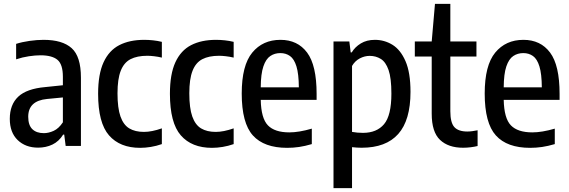

<svg xmlns="http://www.w3.org/2000/svg" viewBox="-20 -760 2964 1000"><path d="M178.5 9Q113 9 72 -30.5Q31 -70 31 -141Q31 -215 75 -256.5Q119 -298 216 -306.5L307.5 -316V-360Q307.5 -425 279.2 -448.5Q251 -472 191 -472Q164 -472 130.5 -467Q97 -462 64 -451V-531.5Q95 -541.5 134 -547Q173 -552.5 207 -552.5Q305 -552.5 353.2 -509.2Q401.5 -466 401.5 -355.5V0H322L314.5 -59H309Q287 -23.5 253.2 -7.2Q219.5 9 178.5 9ZM127 -152Q127 -108 148.5 -87.2Q170 -66.5 208.5 -66.5Q233 -66.5 259.5 -78.5Q286 -90.5 307.5 -123V-252.5L225 -244.5Q127 -235 127 -152Z M710 10Q604.5 10 547.8 -55Q491 -120 491 -271.5Q491 -374 519.5 -435.8Q548 -497.5 601.5 -525Q655 -552.5 731 -552.5Q753.5 -552.5 777 -550Q800.5 -547.5 823 -542V-460Q802 -465 782 -467.2Q762 -469.5 747 -469.5Q694 -469.5 659.8 -451.8Q625.5 -434 608.8 -391.2Q592 -348.5 592 -274Q592 -197 607.5 -153.2Q623 -109.5 653.5 -91.2Q684 -73 729.5 -73Q770.5 -73 823 -91.5V-9.5Q794.5 0.5 765.8 5.2Q737 10 710 10Z M1084 10Q978.5 10 921.8 -55Q865 -120 865 -271.5Q865 -374 893.5 -435.8Q922 -497.5 975.5 -525Q1029 -552.5 1105 -552.5Q1127.5 -552.5 1151 -550Q1174.5 -547.5 1197 -542V-460Q1176 -465 1156 -467.2Q1136 -469.5 1121 -469.5Q1068 -469.5 1033.8 -451.8Q999.5 -434 982.8 -391.2Q966 -348.5 966 -274Q966 -197 981.5 -153.2Q997 -109.5 1027.5 -91.2Q1058 -73 1103.5 -73Q1144.5 -73 1197 -91.5V-9.5Q1168.5 0.5 1139.8 5.2Q1111 10 1084 10Z M1475.5 10Q1355.5 10 1297.2 -54.5Q1239 -119 1239 -273Q1239 -419.5 1293.8 -486Q1348.5 -552.5 1440.5 -552.5Q1530 -552.5 1579.5 -486.2Q1629 -420 1629 -271V-240H1338Q1340 -143.5 1375.5 -107Q1411 -70.5 1487 -70.5Q1537 -70.5 1604 -90V-9.5Q1568.5 1 1537.8 5.5Q1507 10 1475.5 10ZM1440 -483.5Q1410.5 -483.5 1387.8 -468.2Q1365 -453 1351.8 -414.2Q1338.5 -375.5 1338 -305H1536.5Q1536 -375.5 1524 -414.2Q1512 -453 1490.5 -468.2Q1469 -483.5 1440 -483.5Z M1717 220V-544H1799.5L1806.5 -487H1812Q1828.5 -515 1859.2 -533.8Q1890 -552.5 1932.5 -552.5Q1982 -552.5 2024 -526.8Q2066 -501 2092 -441.5Q2118 -382 2118 -281.5Q2118 -134 2054.2 -62.2Q1990.5 9.5 1863.5 9.5Q1840 9.5 1813.5 6.5V220ZM1870.5 -68Q1942 -68 1980.2 -113.2Q2018.5 -158.5 2018.5 -272.5Q2018.5 -353 2003.8 -395.2Q1989 -437.5 1963.2 -453.2Q1937.5 -469 1905.5 -469Q1879 -469 1853.8 -455.8Q1828.5 -442.5 1813.5 -416.5V-73Q1841 -68 1870.5 -68Z M2392 9.5Q2315 9.5 2271.8 -31.5Q2228.5 -72.5 2228.5 -168V-465.5H2140.5V-544H2228.5L2245.5 -740H2325.5V-544H2461.5V-465.5H2325.5V-180.5Q2325.5 -121 2346.5 -98Q2367.5 -75 2414 -75Q2426 -75 2439.5 -76.8Q2453 -78.5 2467.5 -81.5V0.5Q2451.5 4.5 2431.2 7Q2411 9.5 2392 9.5Z M2741 10Q2621 10 2562.8 -54.5Q2504.5 -119 2504.5 -273Q2504.5 -419.5 2559.2 -486Q2614 -552.5 2706 -552.5Q2795.5 -552.5 2845 -486.2Q2894.5 -420 2894.5 -271V-240H2603.5Q2605.5 -143.5 2641 -107Q2676.5 -70.5 2752.5 -70.5Q2802.5 -70.5 2869.5 -90V-9.5Q2834 1 2803.2 5.5Q2772.5 10 2741 10ZM2705.5 -483.5Q2676 -483.5 2653.2 -468.2Q2630.5 -453 2617.2 -414.2Q2604 -375.5 2603.5 -305H2802Q2801.5 -375.5 2789.5 -414.2Q2777.5 -453 2756 -468.2Q2734.5 -483.5 2705.5 -483.5Z"/></svg>

Font: Encode Sans Condensed Condensed Medium
Style: Regular
Weight: 500
Width: 3
Designer: Multiple Designers
Foundry: Impallari Type
Version: Version 3.000; ttfautohint (v1.8.3) -l 8 -r 50 -G 200 -x 14 